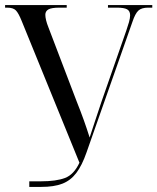

<svg xmlns="http://www.w3.org/2000/svg" viewBox="-20 -734 618 754"><path d="M95 0V-22H142Q200 -22 235 -35Q270 -48 292 -95L65 -652Q53 -682 42.5 -693Q32 -704 8 -704H0V-714H242V-704H214Q182 -704 170 -697Q158 -690 158 -676Q158 -667 161 -654.5Q164 -642 170 -627L281 -336Q297 -296 309 -262.5Q321 -229 332 -194Q343 -229 355 -264Q367 -299 379 -336L476 -614Q482 -631 486.5 -647Q491 -663 491 -674Q491 -691 479 -697.5Q467 -704 439 -704H404V-714H578V-704H562Q536 -704 523.5 -692.5Q511 -681 500 -648L320 -136Q302 -84 279.5 -54.5Q257 -25 224.5 -12.5Q192 0 142 0Z"/></svg>

Font: Noto Serif Display Condensed
Style: Regular
Weight: 400
Width: 3
Designer: Monotype Design Team
Foundry: Monotype Imaging Inc.
Version: Version 2.009